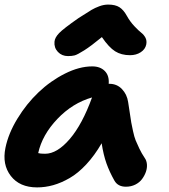

<svg xmlns="http://www.w3.org/2000/svg" viewBox="-36 -772 737 839"><path d="M261.2 -526.9Q234.4 -526.9 217 -545.2Q199.7 -563.5 202.1 -589.8Q203.6 -607.9 222.4 -627.4Q241.2 -647 307.1 -692.9Q349.6 -720.2 364 -728.8Q378.4 -737.3 397.9 -744.6Q417.5 -752 437 -752Q467.8 -752 485.8 -740.5Q503.9 -729 518.1 -703.1Q532.2 -677.7 550.8 -658Q569.3 -638.2 581.1 -629.2Q592.8 -620.1 599.6 -607.2Q606.4 -594.2 603 -577.1Q598.6 -556.6 578.9 -543.7Q559.1 -530.8 532.2 -530.8Q494.1 -530.8 467 -547.9Q439.9 -564.9 409.2 -609.9Q361.8 -570.8 332 -552Q302.2 -533.2 290.3 -530Q278.3 -526.9 261.2 -526.9ZM126 46.9Q49.8 46.9 11.2 -3.2Q-27.3 -53.2 -12.2 -126Q0.5 -188.5 40 -253.4Q79.6 -318.4 132.1 -368.4Q184.6 -418.5 247.6 -450.2Q310.5 -481.9 367.2 -481.9Q401.9 -481.9 421.9 -461.7Q441.9 -441.4 439 -405.8H441.9Q475.1 -405.8 497.1 -382.6Q519 -359.4 523.9 -326.2Q525.9 -314.9 530.8 -281.2Q535.6 -247.6 537.6 -236.6Q539.6 -225.6 545.2 -199.5Q550.8 -173.3 556.9 -158.4Q563 -143.6 573 -122.6Q583 -101.6 596.2 -82Q604.5 -70.8 606 -54.4Q607.4 -38.1 601.6 -21.2Q595.7 -4.4 584.7 10.5Q573.7 25.4 555.2 34.7Q536.6 43.9 514.2 43.9Q479 43.9 463.9 17.1Q442.4 -21 429.2 -58.1Q416 -95.2 408.2 -146Q377.4 -92.8 341.3 -54Q305.2 -15.1 268.3 6.1Q231.4 27.3 196.5 37.1Q161.6 46.9 126 46.9ZM161.1 -100.1Q213.4 -100.1 268.6 -164.3Q323.7 -228.5 366.2 -346.2Q280.8 -321.8 214.6 -252.2Q148.4 -182.6 130.9 -103Q139.6 -100.1 161.1 -100.1Z"/></svg>

Font: Shantell Sans Bouncy
Style: Bold Italic
Weight: 700
Italic angle: -11.31°
Designer: Stephen Nixon, Anya Danilova, Shantell Martin
Foundry: Arrow Type
Version: Version 1.006;[9816181b4]